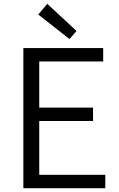

<svg xmlns="http://www.w3.org/2000/svg" viewBox="-20 -983 624 1003"><path d="M102 0H530V-70H185V-351H466V-421H185V-662H519V-732H102ZM343 -779 380 -821 227 -963 180 -907Z"/></svg>

Font: ChiuKong Gothic CL Normal
Style: Regular
Weight: 350
Designer: Ryoko NISHIZUKA 西塚涼子 (kana, bopomofo & ideographs); Paul D. Hunt (Latin, Greek & Cyrillic); Sandoll Communications 산돌커뮤니
Foundry: Adobe
Version: Version 1.300